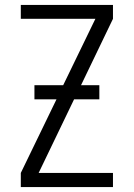

<svg xmlns="http://www.w3.org/2000/svg" viewBox="-20 -755 540 775"><path d="M64 0H436V-57H136L279 -354H381V-411H307L436 -679V-735H64V-679H365L235 -411H119V-354H208L64 -57Z"/></svg>

Font: Iosevka SS09 Light
Style: Regular
Weight: 300
Monospace: yes
Designer: Belleve Invis
Foundry: Belleve Invis
Version: Version 5.2.1; ttfautohint (v1.8.3)